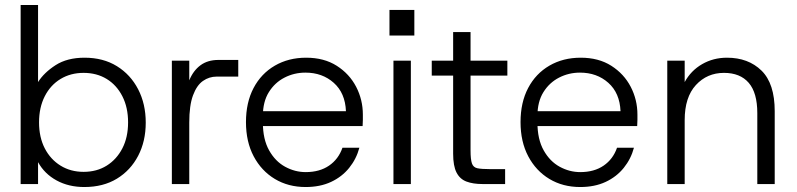

<svg xmlns="http://www.w3.org/2000/svg" viewBox="-20 -740 3203 772"><path d="M319 12Q256 12 207.5 -14.5Q159 -41 133 -88V0H63V-720H133V-410Q157 -448 203.5 -478Q250 -508 320 -508Q395 -508 450 -474Q505 -440 535.5 -381Q566 -322 566 -247Q566 -172 535.5 -113.5Q505 -55 450 -21.5Q395 12 319 12ZM316 -49Q369 -49 409 -74Q449 -99 472 -143.5Q495 -188 495 -248Q495 -308 472 -353Q449 -398 409 -422.5Q369 -447 316 -447Q264 -447 223.5 -422.5Q183 -398 160 -353Q137 -308 137 -248Q137 -188 160 -143.5Q183 -99 223.5 -74Q264 -49 316 -49Z M671 0V-496H741V-417Q757 -456 786 -477.5Q815 -499 858 -499H938V-432H851Q821 -432 796 -414.5Q771 -397 756 -356.5Q741 -316 741 -247V0Z M1209 12Q1139 12 1085 -20.5Q1031 -53 1000 -111.5Q969 -170 969 -249Q969 -328 999.5 -386Q1030 -444 1085 -476Q1140 -508 1211 -508Q1283 -508 1334 -475.5Q1385 -443 1412 -391Q1439 -339 1439 -279Q1439 -269 1439 -258Q1439 -247 1438 -233H1023V-293H1371Q1368 -366 1322 -407Q1276 -448 1208 -448Q1163 -448 1124 -428Q1085 -408 1061 -369.5Q1037 -331 1037 -274V-247Q1037 -180 1062 -135.5Q1087 -91 1126.5 -69.5Q1166 -48 1209 -48Q1265 -48 1303 -74Q1341 -100 1357 -146H1425Q1413 -101 1384 -65Q1355 -29 1311 -8.5Q1267 12 1209 12Z M1562 0V-496H1632V0ZM1546 -597V-700H1646V-597Z M1920 0Q1882 0 1855.5 -10Q1829 -20 1815.5 -46.5Q1802 -73 1802 -122V-436H1716V-496H1802V-611H1872V-496H2020V-436H1872V-135Q1872 -99 1877.5 -83Q1883 -67 1899.5 -63.5Q1916 -60 1950 -60H2011V0Z M2313 12Q2243 12 2189 -20.5Q2135 -53 2104 -111.5Q2073 -170 2073 -249Q2073 -328 2103.5 -386Q2134 -444 2189 -476Q2244 -508 2315 -508Q2387 -508 2438 -475.5Q2489 -443 2516 -391Q2543 -339 2543 -279Q2543 -269 2543 -258Q2543 -247 2542 -233H2127V-293H2475Q2472 -366 2426 -407Q2380 -448 2312 -448Q2267 -448 2228 -428Q2189 -408 2165 -369.5Q2141 -331 2141 -274V-247Q2141 -180 2166 -135.5Q2191 -91 2230.5 -69.5Q2270 -48 2313 -48Q2369 -48 2407 -74Q2445 -100 2461 -146H2529Q2517 -101 2488 -65Q2459 -29 2415 -8.5Q2371 12 2313 12Z M2663 0V-496H2733V-410Q2758 -456 2803 -482Q2848 -508 2903 -508Q2989 -508 3042 -456Q3095 -404 3095 -293V0H3025V-285Q3025 -367 2990.5 -407Q2956 -447 2891 -447Q2823 -447 2778 -398Q2733 -349 2733 -257V0Z"/></svg>

Font: Host Grotesk Light Light
Style: Regular
Weight: 300
Version: Version 1.003